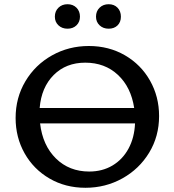

<svg xmlns="http://www.w3.org/2000/svg" viewBox="-20 -883 827 910"><path d="M734 -333Q734 -237 687 -159.5Q640 -82 560 -37.5Q480 7 385 7Q290 7 214.5 -37Q139 -81 96.5 -156.5Q54 -232 54 -324Q54 -420 100.5 -498Q147 -576 226.5 -620.5Q306 -665 401 -665Q496 -665 572 -621Q648 -577 691 -501Q734 -425 734 -333ZM168 -371H616Q601 -470 539 -528Q477 -586 384 -586Q293 -586 234.5 -527.5Q176 -469 168 -371ZM620 -298H170Q182 -194 245 -132Q308 -70 403 -70Q465 -70 513 -98.5Q561 -127 589 -178.5Q617 -230 620 -298ZM240 -804Q240 -830 257 -846.5Q274 -863 300 -863Q326 -863 342.5 -846.5Q359 -830 359 -804Q359 -779 342.5 -763Q326 -747 300 -747Q274 -747 257 -763Q240 -779 240 -804ZM435 -804Q435 -830 452 -846.5Q469 -863 495 -863Q521 -863 537 -846.5Q553 -830 553 -804Q553 -778 537 -762.5Q521 -747 495 -747Q469 -747 452 -763Q435 -779 435 -804Z"/></svg>

Font: Ysabeau Semibold
Style: Regular
Weight: 600
Designer: Christian Thalmann (Catharsis Fonts)
Version: Version 0.003